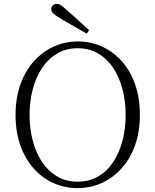

<svg xmlns="http://www.w3.org/2000/svg" viewBox="-20 -952 799 987"><path d="M438 -797 426 -779Q393 -798 360.5 -816.5Q328 -835 296 -854Q267 -871 255 -882Q243 -893 243 -905Q243 -916 251.5 -924Q260 -932 272 -932Q283 -932 295.5 -923.5Q308 -915 330 -894Q356 -872 383 -847Q410 -822 438 -797ZM379 15Q314 15 256 -10.5Q198 -36 154 -85Q110 -134 85 -203.5Q60 -273 60 -361Q60 -448 85 -518Q110 -588 154 -637Q198 -686 256 -712.5Q314 -739 379 -739Q445 -739 502.5 -713.5Q560 -688 604.5 -639Q649 -590 674 -520Q699 -450 699 -361Q699 -274 674 -204.5Q649 -135 604.5 -86Q560 -37 502.5 -11Q445 15 379 15ZM379 -18Q439 -18 485.5 -45.5Q532 -73 563 -120.5Q594 -168 610 -230Q626 -292 626 -361Q626 -430 610 -492Q594 -554 563 -601.5Q532 -649 485.5 -676.5Q439 -704 379 -704Q319 -704 273 -676.5Q227 -649 195.5 -601.5Q164 -554 148 -492Q132 -430 132 -361Q132 -292 148 -230Q164 -168 195.5 -120.5Q227 -73 273 -45.5Q319 -18 379 -18Z"/></svg>

Font: Source Han Serif JP VF
Style: Regular
Weight: 250
Designer: Ryoko NISHIZUKA 西塚涼子 (kana & ideographs); Frank Grießhammer (Latin, Greek & Cyrillic); Wenlong ZHANG 张文龙 (bopomofo); San
Foundry: Adobe
Version: Version 2.001;hotconv 1.1.0;makeotfexe 2.6.0